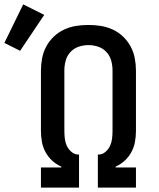

<svg xmlns="http://www.w3.org/2000/svg" viewBox="-104 -857 724 877"><path d="M83 0V-92H176V-96Q153 -106 134.5 -123Q116 -140 104 -162Q92 -184 87.5 -209Q83 -234 83 -259V-535Q83 -563 88.5 -591.5Q94 -620 107.5 -645Q121 -670 142 -690Q163 -710 189 -722Q215 -734 243 -738.5Q271 -743 300 -743Q329 -743 357 -738.5Q385 -734 411 -722Q437 -710 458 -690Q479 -670 492.5 -645Q506 -620 511.5 -591.5Q517 -563 517 -535V-259Q517 -234 512.5 -209Q508 -184 496 -162Q484 -140 465.5 -123Q447 -106 424 -96V-92H517V0H343V-151H348Q365 -152 378.5 -164Q392 -176 399 -191.5Q406 -207 408 -224.5Q410 -242 410 -259V-535Q410 -558 404 -580Q398 -602 382.5 -619Q367 -636 345 -643.5Q323 -651 300 -651Q277 -651 255 -643.5Q233 -636 217.5 -619Q202 -602 196 -580Q190 -558 190 -535V-259Q190 -242 192 -224.5Q194 -207 201 -191.5Q208 -176 221.5 -164Q235 -152 252 -151H257V0ZM-12 -625 -84 -661 2 -837 98 -789Z"/></svg>

Font: Iosevka Curly SmBdEx
Style: Regular
Weight: 600
Width: 7
Monospace: yes
Designer: Belleve Invis
Foundry: Belleve Invis
Version: Version 11.1.0; ttfautohint (v1.8.3)